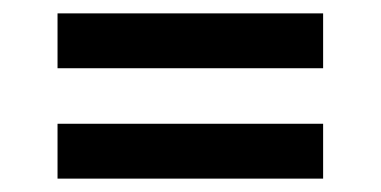

<svg xmlns="http://www.w3.org/2000/svg" viewBox="-20 -411 570 287"><path d="M66 -144V-226H463V-144ZM66 -309V-391H463V-309Z"/></svg>

Font: Faustina SemiBold
Style: Regular
Weight: 600
Designer: Alfonso Garcia
Foundry: http://www.omnibus-type.com
Version: Version 1.200